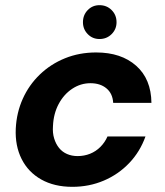

<svg xmlns="http://www.w3.org/2000/svg" viewBox="-20 -711 638 743"><path d="M260 12Q190 12 139.5 -16.5Q89 -45 63.5 -96Q38 -147 41 -213Q44 -275 68 -328.5Q92 -382 134 -422.5Q176 -463 231.5 -485.5Q287 -508 352 -508Q449 -508 507 -456.5Q565 -405 566 -313H418Q416 -349 392 -369Q368 -389 330 -389Q292 -389 259.5 -367.5Q227 -346 207 -308.5Q187 -271 185 -223Q183 -197 189.5 -175.5Q196 -154 208.5 -138.5Q221 -123 239.5 -115Q258 -107 280 -107Q306 -107 328.5 -116Q351 -125 368.5 -142.5Q386 -160 396 -183H543Q522 -124 480 -80Q438 -36 381.5 -12Q325 12 260 12ZM365 -560Q338 -560 319.5 -579Q301 -598 301 -625Q301 -653 319.5 -672Q338 -691 365 -691Q393 -691 412 -672Q431 -653 431 -625Q431 -598 412 -579Q393 -560 365 -560Z"/></svg>

Font: DM Sans 28pt ExtraBold
Style: Italic
Weight: 800
Italic angle: -10°
Version: Version 4.004;gftools[0.9.30]